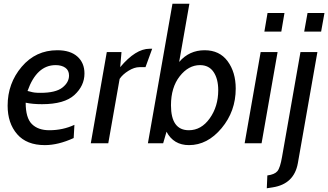

<svg xmlns="http://www.w3.org/2000/svg" viewBox="-20 -770 1764 1032"><path d="M434 -375Q434 -309 380 -259.5Q326 -210 206 -210Q155 -210 118 -218Q118 -136 151.5 -103Q185 -70 245 -70Q318 -70 380 -99L376 -28Q293 10 221 10Q123 10 72 -49Q21 -108 21 -202Q21 -322 96.5 -411Q172 -500 288 -500Q358 -500 396 -466Q434 -432 434 -375ZM279 -420Q177 -420 128 -281Q135 -280 144.5 -277Q154 -274 166 -272.5Q178 -271 198 -271Q279 -271 315 -299Q351 -327 351 -364Q351 -392 331 -406Q311 -420 279 -420Z M798 -508 762 -409H729Q702 -409 670.5 -389.5Q639 -370 623 -346L562 0H468L554 -490H633L626 -409Q709 -508 784 -508Z M996 10Q913 10 875 -62L857 0H775L907 -750H998L943 -437Q997 -500 1080 -500Q1160 -500 1203.5 -441Q1247 -382 1247 -294Q1247 -172 1171 -81Q1095 10 996 10ZM1055 -420Q993 -420 946 -360Q899 -300 899 -204Q899 -70 995 -70Q1062 -70 1107.5 -134Q1153 -198 1153 -285Q1153 -346 1128 -383Q1103 -420 1055 -420Z M1492 -600H1401L1418 -700H1509ZM1386 0H1295L1381 -490H1472Z M1446 237 1414 242 1417 173Q1456 168 1471 150Q1486 132 1496 73L1595 -490H1686L1581 107Q1561 219 1446 237ZM1706 -600H1615L1633 -700H1724Z"/></svg>

Font: Cabin
Style: Italic
Weight: 400
Designer: Pablo Impallari
Foundry: Pablo Impallari. www.impallari.com Igino Marini. www.ikern.com
Version: Version 1.005